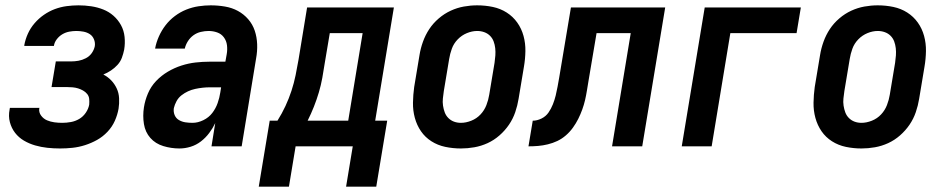

<svg xmlns="http://www.w3.org/2000/svg" viewBox="-20 -548 3540 719"><path d="M205 8Q181 8 157.5 5.5Q134 3 111.5 -3.5Q89 -10 69.5 -21.5Q50 -33 36.5 -50.5Q23 -68 17 -90.5Q11 -113 16 -138L17 -144H128L127 -142Q125 -127 134 -115Q143 -103 156 -97.5Q169 -92 183.5 -90Q198 -88 213 -88Q229 -88 245.5 -91Q262 -94 276.5 -102.5Q291 -111 301 -125.5Q311 -140 314 -156Q315 -167 314 -177.5Q313 -188 306.5 -196Q300 -204 291 -209Q282 -214 272.5 -217Q263 -220 252 -221Q241 -222 230 -222H173L189 -318H246Q260 -318 274 -320.5Q288 -323 301.5 -330Q315 -337 323.5 -349Q332 -361 335 -375Q337 -388 332 -400.5Q327 -413 316.5 -420Q306 -427 292.5 -429.5Q279 -432 266 -432Q253 -432 239.5 -429.5Q226 -427 214 -420Q202 -413 193 -401.5Q184 -390 182 -377V-376H71V-379Q75 -401 84.5 -422Q94 -443 109.5 -461Q125 -479 144.5 -492.5Q164 -506 185.5 -514Q207 -522 229.5 -525Q252 -528 274 -528Q298 -528 321.5 -524.5Q345 -521 366.5 -512.5Q388 -504 405 -489Q422 -474 433 -454Q444 -434 446.5 -410Q449 -386 445 -362Q442 -347 436.5 -332Q431 -317 420 -305Q409 -293 395.5 -284Q382 -275 367 -269Q384 -260 396.5 -247Q409 -234 417 -217Q425 -200 426 -180Q427 -160 424 -141Q420 -118 410 -95.5Q400 -73 382.5 -54.5Q365 -36 343.5 -24Q322 -12 298.5 -4.5Q275 3 251.5 5.5Q228 8 205 8Z M652 8Q621 8 591.5 -1Q562 -10 543 -31.5Q524 -53 519 -83.5Q514 -114 519 -146Q523 -172 534 -198Q545 -224 564.5 -244.5Q584 -265 608.5 -279.5Q633 -294 659.5 -302.5Q686 -311 712.5 -314Q739 -317 765 -317H824L829 -345Q832 -362 830 -378.5Q828 -395 818.5 -408Q809 -421 793.5 -426.5Q778 -432 761 -432Q747 -432 732 -428.5Q717 -425 704.5 -416Q692 -407 683.5 -393.5Q675 -380 672 -366H561V-367Q565 -389 575 -411.5Q585 -434 600 -453.5Q615 -473 635 -488Q655 -503 677.5 -512Q700 -521 723.5 -524.5Q747 -528 769 -528Q796 -528 822.5 -523.5Q849 -519 871 -507Q893 -495 909.5 -476Q926 -457 934 -433Q942 -409 943 -382.5Q944 -356 939 -329L885 0H772L786 -87Q777 -68 763.5 -50Q750 -32 732.5 -18.5Q715 -5 694 1.5Q673 8 652 8ZM701 -88Q721 -88 741.5 -98Q762 -108 775 -125Q788 -142 795 -162Q802 -182 805 -202L808 -221H765Q752 -221 738.5 -219.5Q725 -218 711 -215Q697 -212 684 -206Q671 -200 659.5 -191Q648 -182 641 -169Q634 -156 631 -143Q629 -129 634 -117Q639 -105 650 -98.5Q661 -92 674 -90Q687 -88 701 -88Z M949 151 990 -96H1019Q1036 -123 1049 -151Q1062 -179 1071.5 -208Q1081 -237 1087 -266.5Q1093 -296 1098 -325L1130 -520H1455L1385 -96H1430L1389 151H1276L1301 0H1087L1062 151ZM1132 -96H1284L1338 -424H1215L1196 -311Q1192 -284 1187 -256.5Q1182 -229 1174 -202Q1166 -175 1155.5 -148.5Q1145 -122 1132 -96Z M1706 8Q1676 8 1647.5 2Q1619 -4 1595.5 -19Q1572 -34 1556.5 -56.5Q1541 -79 1533.5 -106.5Q1526 -134 1526.5 -163.5Q1527 -193 1531 -222L1551 -342Q1555 -367 1564 -392Q1573 -417 1587.5 -439Q1602 -461 1623 -479Q1644 -497 1668 -508Q1692 -519 1717 -523.5Q1742 -528 1767 -528Q1797 -528 1825.5 -522Q1854 -516 1877.5 -501Q1901 -486 1917 -463.5Q1933 -441 1940.5 -413.5Q1948 -386 1947.5 -356.5Q1947 -327 1942 -298L1922 -178Q1918 -153 1909.5 -128Q1901 -103 1886 -81Q1871 -59 1850.5 -41Q1830 -23 1806 -12Q1782 -1 1756.5 3.5Q1731 8 1706 8ZM1706 -88Q1725 -88 1745 -96Q1765 -104 1779.5 -119.5Q1794 -135 1801.5 -154.5Q1809 -174 1812 -193L1832 -313Q1834 -327 1835 -340.5Q1836 -354 1834.5 -367.5Q1833 -381 1828.5 -393Q1824 -405 1815 -414Q1806 -423 1793.5 -427.5Q1781 -432 1767 -432Q1748 -432 1728.5 -424Q1709 -416 1694 -400.5Q1679 -385 1672 -365.5Q1665 -346 1662 -327L1642 -207Q1640 -193 1638.5 -179.5Q1637 -166 1639 -152.5Q1641 -139 1645.5 -127Q1650 -115 1659 -106Q1668 -97 1680 -92.5Q1692 -88 1706 -88Z M1959 0 1975 -96Q1991 -96 2007.5 -104Q2024 -112 2034 -126.5Q2044 -141 2050.5 -157.5Q2057 -174 2061 -190.5Q2065 -207 2068 -223.5Q2071 -240 2074 -257L2118 -520H2471L2385 0H2272L2342 -424H2214L2184 -246Q2181 -228 2178 -209.5Q2175 -191 2171 -173.5Q2167 -156 2160.5 -138Q2154 -120 2145.5 -103Q2137 -86 2125.5 -70Q2114 -54 2099 -41Q2084 -28 2067 -20Q2050 -12 2031.5 -7.5Q2013 -3 1995 -1.5Q1977 0 1959 0Z M2533 0 2619 -520H2979L2963 -424H2715L2645 0Z M3206 8Q3176 8 3147.5 2Q3119 -4 3095.5 -19Q3072 -34 3056.5 -56.5Q3041 -79 3033.5 -106.5Q3026 -134 3026.5 -163.5Q3027 -193 3031 -222L3051 -342Q3055 -367 3064 -392Q3073 -417 3087.5 -439Q3102 -461 3123 -479Q3144 -497 3168 -508Q3192 -519 3217 -523.5Q3242 -528 3267 -528Q3297 -528 3325.5 -522Q3354 -516 3377.5 -501Q3401 -486 3417 -463.5Q3433 -441 3440.5 -413.5Q3448 -386 3447.5 -356.5Q3447 -327 3442 -298L3422 -178Q3418 -153 3409.5 -128Q3401 -103 3386 -81Q3371 -59 3350.5 -41Q3330 -23 3306 -12Q3282 -1 3256.5 3.5Q3231 8 3206 8ZM3206 -88Q3225 -88 3245 -96Q3265 -104 3279.5 -119.5Q3294 -135 3301.5 -154.5Q3309 -174 3312 -193L3332 -313Q3334 -327 3335 -340.5Q3336 -354 3334.5 -367.5Q3333 -381 3328.5 -393Q3324 -405 3315 -414Q3306 -423 3293.5 -427.5Q3281 -432 3267 -432Q3248 -432 3228.5 -424Q3209 -416 3194 -400.5Q3179 -385 3172 -365.5Q3165 -346 3162 -327L3142 -207Q3140 -193 3138.5 -179.5Q3137 -166 3139 -152.5Q3141 -139 3145.5 -127Q3150 -115 3159 -106Q3168 -97 3180 -92.5Q3192 -88 3206 -88Z"/></svg>

Font: Iosevka Term Curly Oblique
Style: Bold
Weight: 700
Italic angle: -9°
Designer: Belleve Invis
Foundry: Belleve Invis
Version: Version 32.3.0